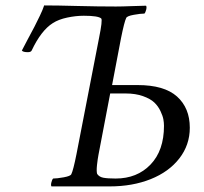

<svg xmlns="http://www.w3.org/2000/svg" viewBox="-20 -667 732 690"><path d="M382.8 -361.3H474.6Q570.3 -361.3 616.2 -320.1Q662.1 -278.8 662.1 -208Q662.1 -146 624.5 -97.7Q586.9 -49.3 521.5 -23.2Q456.1 2.9 374 2.9H165Q162.1 -1 164.6 -11.2Q167 -21.5 170.9 -25.4Q184.6 -25.4 209 -29.8Q233.4 -34.2 236.3 -41Q243.2 -54.7 254.9 -113.3L335.9 -530.3Q349.1 -595.2 343.8 -600.6Q333 -610.4 281.2 -610.4Q252.4 -610.4 221.4 -603.8Q190.4 -597.2 169.9 -584Q127.9 -557.6 93.8 -485.4Q90.8 -479.5 80.1 -479.5Q62.5 -479.5 58.6 -485.4Q64.9 -498 79.8 -525.9Q94.7 -553.7 103.8 -571Q112.8 -588.4 123.3 -610.4Q133.8 -632.3 138.7 -647.5Q185.1 -647.5 259 -645.5Q333 -643.6 396.5 -643.6Q418.9 -643.6 453.6 -645Q488.3 -646.5 504.9 -646.5Q507.8 -642.6 505.4 -632.3Q502.9 -622.1 499 -618.2Q485.4 -618.2 460.9 -613.8Q436.5 -609.4 433.6 -602.5Q426.8 -588.9 415 -530.3ZM376 -331.1 334 -111.3Q331.1 -96.7 328.6 -74Q326.2 -51.3 329.1 -42Q336.4 -31.2 351.3 -28.3Q366.2 -25.4 395.5 -25.4Q472.7 -25.4 521 -75.7Q569.3 -126 569.3 -214.8Q569.3 -226.1 567.1 -238.3Q564.9 -250.5 556.6 -268.1Q548.3 -285.6 534.4 -298.8Q520.5 -312 493.9 -321.5Q467.3 -331.1 431.6 -331.1Z"/></svg>

Font: Crimson
Style: Italic
Weight: 400
Italic angle: -11°
Version: Version 0.8